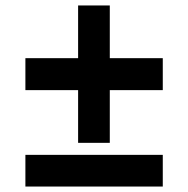

<svg xmlns="http://www.w3.org/2000/svg" viewBox="-20 -683 689 703"><path d="M266 -160V-353H73V-470H266V-663H382V-470H576V-353H382V-160ZM73 0V-116H576V0Z"/></svg>

Font: Archivo SemiBold ExtraBold
Style: Regular
Weight: 800
Version: Version 2.001